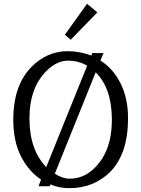

<svg xmlns="http://www.w3.org/2000/svg" viewBox="-20 -979 741 1009"><path d="M49.8 0ZM320.8 -770ZM320.8 -770ZM437.5 -959 491.7 -914.1 351.6 -770 320.8 -796.4ZM460 -687 464.8 -700.2H523.9L507.8 -661.1Q575.2 -618.2 614 -540Q652.8 -461.9 652.8 -360.6Q652.8 -259.3 627.9 -189Q602.5 -119.1 559.6 -76.2Q472.7 9.8 344.2 9.8Q291 9.8 245.1 -9.8L241.2 0H182.1L195.8 -35.2Q129.9 -79.1 89.8 -158.2Q49.8 -237.3 49.8 -350.1Q49.8 -557.6 176.8 -655.3Q248 -710 335 -710Q399.4 -710 460 -687ZM482.9 -599.1 268.1 -65.9Q309.6 -40 345 -40Q380.4 -40 410.6 -51.8Q440.9 -63.5 469.2 -88.9Q497.6 -114.3 519.5 -149.9Q567.9 -228.5 567.9 -350.1Q567.9 -514.2 482.9 -599.1ZM229.5 -611.3Q134.8 -522 134.8 -356.7Q134.8 -191.4 223.1 -101.1L438 -633.8Q393.1 -660.2 337.2 -660.2Q281.2 -660.2 229.5 -611.3Z"/></svg>

Font: Pfennig
Style: Medium
Weight: 500
Version: Version 20120410 ; ttfautohint (v0.8)